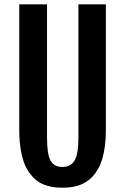

<svg xmlns="http://www.w3.org/2000/svg" viewBox="-20 -854 574 881"><path d="M68.4 -256.3V-834H195.8V-222.7Q195.8 -146.5 211.9 -117.2Q228 -87.9 266.1 -87.9Q304.7 -87.9 322.3 -117.7Q339.8 -147.5 339.8 -222.7V-834H465.8V-256.3Q465.8 -216.8 461.2 -182.9Q456.5 -148.9 449 -124Q441.4 -99.1 429.9 -79.1Q418.5 -59.1 406.5 -45.7Q394.5 -32.2 379.2 -22.2Q363.8 -12.2 350.3 -6.6Q336.9 -1 320.6 2.2Q304.2 5.4 292.2 6.3Q280.3 7.3 266.1 7.3Q247.6 7.3 232.2 5.6Q216.8 3.9 195.6 -2.2Q174.3 -8.3 157.7 -19Q141.1 -29.8 123.8 -49.8Q106.4 -69.8 94.7 -96.7Q83 -123.5 75.7 -164.6Q68.4 -205.6 68.4 -256.3Z"/></svg>

Font: FjallaOne
Style: Regular
Weight: 400
Designer: Irina Smirnova
Foundry: Irina Smirnova
Version: Version 1.001